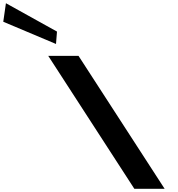

<svg xmlns="http://www.w3.org/2000/svg" viewBox="-774 -1172 1102 1192"><path d="M-737.2 -1152 -753.7 -1037 -426.3 -899 -420.2 -976ZM-286.4 -825H-474.4L60 0H248Z"/></svg>

Font: Hussar
Style: BdOpOblSeven
Weight: 700
Foundry: Cannot Into Space Fonts
Version: Version 2.00